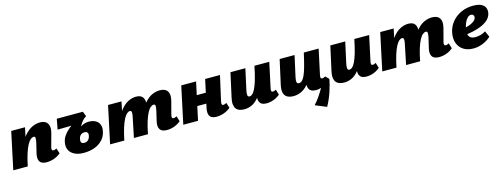

<svg xmlns="http://www.w3.org/2000/svg" viewBox="-16 -1174 5578 2126"><g transform="rotate(-15 2773.0 -111.0)"><path d="M387 10Q357 10 334.5 -1.5Q312 -13 303.5 -41Q295 -69 306 -117L333 -228Q341 -264 339.5 -282Q338 -300 323 -300Q304 -300 285 -284Q266 -268 247 -233Q228 -198 209.5 -140.5Q191 -83 174 0H115Q140 -130 175.5 -214.5Q211 -299 253.5 -347Q296 -395 340.5 -415.5Q385 -436 429 -436Q470 -436 495 -419Q520 -402 527 -368Q534 -334 520 -283L480 -138Q475 -120 479 -109Q483 -98 496 -98Q503 -98 511.5 -100.5Q520 -103 532 -110L552 -49Q516 -19 473.5 -4.5Q431 10 387 10ZM8 0 99 -427H257L167 0Z M813 16Q753 16 710 -5Q667 -26 648 -64.5Q629 -103 641 -157Q648 -193 670.5 -225Q693 -257 725 -285Q757 -313 794.5 -335Q832 -357 869 -371H943Q907 -349 881.5 -313Q856 -277 838.5 -233.5Q821 -190 812 -146Q805 -114 815.5 -102Q826 -90 847 -90Q864 -90 877.5 -96.5Q891 -103 900.5 -116Q910 -129 914 -147Q922 -178 910.5 -190.5Q899 -203 876 -203Q867 -203 857.5 -200.5Q848 -198 839 -191.5Q830 -185 822.5 -174Q815 -163 812 -146L790 -198Q806 -226 825 -246Q844 -266 865 -279Q886 -292 908.5 -298Q931 -304 953 -304Q998 -304 1030.5 -286.5Q1063 -269 1076 -234.5Q1089 -200 1076 -151Q1064 -99 1027.5 -61.5Q991 -24 936.5 -4Q882 16 813 16ZM599 -308 621 -427H920L942 -371L848 -312Z M1767 10Q1736 10 1713 -1.5Q1690 -13 1681 -41Q1672 -69 1683 -117L1709 -228Q1717 -264 1715.5 -282Q1714 -300 1697 -300Q1680 -300 1661 -284.5Q1642 -269 1623.5 -234.5Q1605 -200 1586.5 -142Q1568 -84 1552 0H1493Q1518 -130 1552.5 -215Q1587 -300 1628 -348Q1669 -396 1713.5 -416Q1758 -436 1802 -436Q1844 -436 1869.5 -419.5Q1895 -403 1902 -369Q1909 -335 1895 -283L1857 -138Q1852 -120 1856 -109Q1860 -98 1873 -98Q1880 -98 1888.5 -100.5Q1897 -103 1909 -110L1928 -49Q1893 -19 1852 -4.5Q1811 10 1767 10ZM1118 0 1209 -427H1363L1274 0ZM1225 0Q1249 -126 1282.5 -210Q1316 -294 1357 -343.5Q1398 -393 1442.5 -414.5Q1487 -436 1532 -436Q1591 -436 1612.5 -396Q1634 -356 1615 -283L1546 0H1391L1438 -228Q1446 -263 1443.5 -281.5Q1441 -300 1424 -300Q1408 -300 1390 -284.5Q1372 -269 1353.5 -234.5Q1335 -200 1316.5 -142Q1298 -84 1281 0Z M2332 10Q2304 10 2282 -1.5Q2260 -13 2252 -42.5Q2244 -72 2256 -123L2322 -427H2492L2427 -138Q2423 -120 2426.5 -109Q2430 -98 2444 -98Q2450 -98 2458.5 -100.5Q2467 -103 2480 -110L2499 -49Q2463 -19 2420.5 -4.5Q2378 10 2332 10ZM1957 0 2048 -427H2218L2126 0ZM2076 -160 2101 -278H2365L2339 -160Z M2658 10Q2625 10 2600.5 1Q2576 -8 2562 -27Q2548 -46 2544.5 -76.5Q2541 -107 2551 -150L2612 -427H2783L2732 -195Q2723 -155 2725.5 -134Q2728 -113 2749 -113Q2764 -113 2780 -126.5Q2796 -140 2813.5 -174.5Q2831 -209 2849.5 -270Q2868 -331 2887 -427H2955Q2929 -293 2895 -207.5Q2861 -122 2822 -74.5Q2783 -27 2741 -8.5Q2699 10 2658 10ZM2910 10Q2878 10 2856.5 -2Q2835 -14 2827 -41.5Q2819 -69 2829 -117L2892 -427H3057L2995 -138Q2991 -119 2994 -108.5Q2997 -98 3011 -98Q3018 -98 3026.5 -100.5Q3035 -103 3047 -110L3066 -49Q3032 -19 2990.5 -4.5Q2949 10 2910 10Z M3221 10Q3176 10 3148 -6.5Q3120 -23 3111 -56.5Q3102 -90 3113 -143L3176 -427H3347L3294 -188Q3285 -148 3290 -130.5Q3295 -113 3315 -113Q3333 -113 3349 -127Q3365 -141 3381.5 -176Q3398 -211 3415 -272Q3432 -333 3453 -427H3524Q3498 -292 3464 -206.5Q3430 -121 3389.5 -74Q3349 -27 3306 -8.5Q3263 10 3221 10ZM3547 221 3418 168Q3453 130 3483.5 85Q3514 40 3537.5 -2Q3561 -44 3575 -74L3651 -72Q3647 -48 3637.5 -11Q3628 26 3614 68Q3600 110 3582.5 150Q3565 190 3547 221ZM3476 10Q3444 10 3422.5 -2Q3401 -14 3393 -41.5Q3385 -69 3395 -117L3457 -427H3623L3561 -138Q3557 -119 3560 -108.5Q3563 -98 3577 -98Q3584 -98 3592.5 -100.5Q3601 -103 3613 -110L3651 -72Q3612 -30 3565.5 -10Q3519 10 3476 10Z M3803 10Q3770 10 3745.5 1Q3721 -8 3707 -27Q3693 -46 3689.5 -76.5Q3686 -107 3696 -150L3757 -427H3928L3877 -195Q3868 -155 3870.5 -134Q3873 -113 3894 -113Q3909 -113 3925 -126.5Q3941 -140 3958.5 -174.5Q3976 -209 3994.5 -270Q4013 -331 4032 -427H4100Q4074 -293 4040 -207.5Q4006 -122 3967 -74.5Q3928 -27 3886 -8.5Q3844 10 3803 10ZM4055 10Q4023 10 4001.5 -2Q3980 -14 3972 -41.5Q3964 -69 3974 -117L4037 -427H4202L4140 -138Q4136 -119 4139 -108.5Q4142 -98 4156 -98Q4163 -98 4171.5 -100.5Q4180 -103 4192 -110L4211 -49Q4177 -19 4135.5 -4.5Q4094 10 4055 10Z M4887 10Q4856 10 4833 -1.5Q4810 -13 4801 -41Q4792 -69 4803 -117L4829 -228Q4837 -264 4835.5 -282Q4834 -300 4817 -300Q4800 -300 4781 -284.5Q4762 -269 4743.5 -234.5Q4725 -200 4706.5 -142Q4688 -84 4672 0H4613Q4638 -130 4672.5 -215Q4707 -300 4748 -348Q4789 -396 4833.5 -416Q4878 -436 4922 -436Q4964 -436 4989.5 -419.5Q5015 -403 5022 -369Q5029 -335 5015 -283L4977 -138Q4972 -120 4976 -109Q4980 -98 4993 -98Q5000 -98 5008.5 -100.5Q5017 -103 5029 -110L5048 -49Q5013 -19 4972 -4.5Q4931 10 4887 10ZM4238 0 4329 -427H4483L4394 0ZM4345 0Q4369 -126 4402.5 -210Q4436 -294 4477 -343.5Q4518 -393 4562.5 -414.5Q4607 -436 4652 -436Q4711 -436 4732.5 -396Q4754 -356 4735 -283L4666 0H4511L4558 -228Q4566 -263 4563.5 -281.5Q4561 -300 4544 -300Q4528 -300 4510 -284.5Q4492 -269 4473.5 -234.5Q4455 -200 4436.5 -142Q4418 -84 4401 0Z M5283 16Q5212 16 5166 -14.5Q5120 -45 5102 -96.5Q5084 -148 5096 -212Q5109 -280 5151 -332Q5193 -384 5256 -413.5Q5319 -443 5395 -443Q5457 -443 5491 -425Q5525 -407 5535.5 -377.5Q5546 -348 5538 -315Q5527 -269 5486 -236.5Q5445 -204 5381 -183.5Q5317 -163 5236 -152L5219 -223Q5253 -228 5288.5 -239.5Q5324 -251 5349.5 -269Q5375 -287 5380 -309Q5383 -320 5380 -330Q5377 -340 5369 -346Q5361 -352 5348 -352Q5327 -352 5309 -334.5Q5291 -317 5277.5 -288Q5264 -259 5256 -221Q5249 -186 5253 -158.5Q5257 -131 5276.5 -115.5Q5296 -100 5336 -100Q5363 -100 5393 -108Q5423 -116 5452 -134L5483 -64Q5448 -33 5412 -15.5Q5376 2 5343.5 9Q5311 16 5283 16Z"/></g></svg>

Font: Ysabeau Black
Style: Italic
Weight: 900
Italic angle: -12°
Version: Version 2.000;gftools[0.9.27.dev2+g8671c4b]